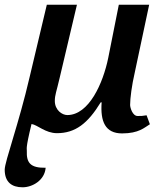

<svg xmlns="http://www.w3.org/2000/svg" viewBox="-41 -556 700 816"><path d="M55 240C97 240 149 210 153 157C88 158 71 136 73 85C74 75 66 81 93 -29C119 -25 152 10 201 10C279 10 332 -31 387 -121H391C385 -40 406 11 478 11C549 11 573 -14 596 -28L582 -66C565 -63 559 -63 544 -63C522 -63 512 -99 512 -110C512 -138 519 -193 532 -249L593 -536H464L419 -310C397 -202 337 -67 245 -67C223 -67 192 -88 192 -127C192 -153 199 -166 213 -227L286 -536H158L85 -229C39 -30 -21 131 -21 165C-21 218 9 240 55 240Z"/></svg>

Font: Noto Serif Semi
Style: Italic
Weight: 600
Italic angle: -12°
Designer: Monotype Design Team
Foundry: Monotype Imaging Inc.
Version: Version 1.901